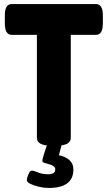

<svg xmlns="http://www.w3.org/2000/svg" viewBox="-20 -720 534 952"><path d="M234 2Q197 2 180 -8Q163 -18 163 -36V-547H39Q4 -547 4 -603V-645Q4 -700 39 -700H455Q490 -700 490 -645V-603Q490 -547 455 -547H331V-36Q331 -18 314 -8Q297 2 260 2ZM221 212Q198 212 173 206Q148 200 130.5 191.5Q113 183 113 174Q113 167 116.5 156Q120 145 125.5 135.5Q131 126 137 126Q148 126 168.5 135Q189 144 219 144Q254 144 254 120Q254 109 244.5 103Q235 97 222 94Q209 91 199.5 87.5Q190 84 190 78Q190 75 191 69Q192 63 197.5 45.5Q203 28 216 -10H288L272 50Q305 56 324.5 74Q344 92 344 120Q344 212 221 212Z"/></svg>

Font: Asap Semi Condensed ExtraBold
Style: Regular
Weight: 800
Width: 4
Designer: Pablo Cosgaya
Foundry: Omnibus-Type
Version: Version 3.001; ttfautohint (v1.8.4.7-5d5b)